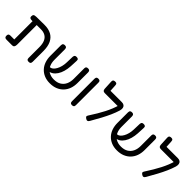

<svg xmlns="http://www.w3.org/2000/svg" viewBox="213 -1881 3038 3038"><g transform="rotate(45 1732.5 -362.0)"><path d="M100 10Q87 10 77 6Q67 2 61 -7.5Q55 -17 55 -35Q55 -54 61 -63.5Q67 -73 77 -76.5Q87 -80 99 -80H185V-518L222 -490Q193 -489 172.5 -489Q152 -489 139.5 -493Q127 -497 121.5 -505.5Q116 -514 116 -529Q116 -557 129 -568Q142 -579 181 -580L355 -582Q449 -583 512.5 -549Q576 -515 608.5 -447Q641 -379 641 -276V-36Q641 -23 637.5 -12.5Q634 -2 624.5 4Q615 10 597 10Q579 10 569.5 5Q560 0 556 -9.5Q552 -19 552 -29V-274Q552 -347 531.5 -395Q511 -443 470 -467.5Q429 -492 367 -492H275V-55Q275 -23 263.5 -6.5Q252 10 229 10Z M1072 14Q1000 14 944 -10Q888 -34 849.5 -76.5Q811 -119 791.5 -176Q772 -233 772 -301V-537Q772 -549 775.5 -559.5Q779 -570 789 -576Q799 -582 817 -582Q835 -582 844.5 -576Q854 -570 858 -559.5Q862 -549 862 -536V-301Q862 -232 887 -181Q912 -130 960 -102Q1008 -74 1075 -74Q1146 -74 1194 -103Q1242 -132 1266.5 -183.5Q1291 -235 1291 -302V-543Q1291 -553 1295 -562Q1299 -571 1308.5 -576.5Q1318 -582 1336 -582Q1354 -582 1363.5 -575.5Q1373 -569 1376.5 -559Q1380 -549 1380 -536V-299Q1380 -232 1360 -175Q1340 -118 1300 -75.5Q1260 -33 1203 -9.5Q1146 14 1072 14ZM885 -108 870 -169H895Q922 -169 945 -188.5Q968 -208 987 -242Q1006 -276 1017 -319.5Q1028 -363 1029 -410L1033 -541Q1034 -552 1038 -561.5Q1042 -571 1051.5 -576.5Q1061 -582 1079 -582Q1098 -582 1108 -576Q1118 -570 1121 -560.5Q1124 -551 1123 -539L1117 -412Q1113 -348 1097.5 -293Q1082 -238 1054.5 -196Q1027 -154 990.5 -131Q954 -108 909 -108Z M1565 10Q1547 10 1538 4Q1529 -2 1525.5 -12.5Q1522 -23 1522 -35V-538Q1522 -550 1525.5 -560Q1529 -570 1538.5 -576Q1548 -582 1566 -582Q1585 -582 1594.5 -575.5Q1604 -569 1607 -559.5Q1610 -550 1610 -537V-34Q1610 -22 1606.5 -12Q1603 -2 1593.5 4Q1584 10 1565 10Z M1886 7Q1862 -5 1855 -19Q1848 -33 1860 -51Q1906 -122 1942.5 -183.5Q1979 -245 2007.5 -300.5Q2036 -356 2058 -411Q2080 -466 2096 -524L2163 -473Q2140 -398 2109 -329Q2078 -260 2038 -185Q1998 -110 1944 -17Q1938 -5 1929.5 3Q1921 11 1910.5 13Q1900 15 1886 7ZM2161 -470 2100 -492H1800Q1775 -492 1763 -503Q1751 -514 1749 -539L1741 -695Q1741 -708 1744.5 -717.5Q1748 -727 1759 -732.5Q1770 -738 1789 -738Q1807 -738 1815 -732Q1823 -726 1826.5 -715.5Q1830 -705 1830 -691L1836 -582H2090Q2122 -582 2141 -568Q2160 -554 2165.5 -528.5Q2171 -503 2161 -470Z M2573 14Q2501 14 2445 -10Q2389 -34 2350.5 -76.5Q2312 -119 2292.5 -176Q2273 -233 2273 -301V-537Q2273 -549 2276.5 -559.5Q2280 -570 2290 -576Q2300 -582 2318 -582Q2336 -582 2345.5 -576Q2355 -570 2359 -559.5Q2363 -549 2363 -536V-301Q2363 -232 2388 -181Q2413 -130 2461 -102Q2509 -74 2576 -74Q2647 -74 2695 -103Q2743 -132 2767.5 -183.5Q2792 -235 2792 -302V-543Q2792 -553 2796 -562Q2800 -571 2809.5 -576.5Q2819 -582 2837 -582Q2855 -582 2864.5 -575.5Q2874 -569 2877.5 -559Q2881 -549 2881 -536V-299Q2881 -232 2861 -175Q2841 -118 2801 -75.5Q2761 -33 2704 -9.5Q2647 14 2573 14ZM2386 -108 2371 -169H2396Q2423 -169 2446 -188.5Q2469 -208 2488 -242Q2507 -276 2518 -319.5Q2529 -363 2530 -410L2534 -541Q2535 -552 2539 -561.5Q2543 -571 2552.5 -576.5Q2562 -582 2580 -582Q2599 -582 2609 -576Q2619 -570 2622 -560.5Q2625 -551 2624 -539L2618 -412Q2614 -348 2598.5 -293Q2583 -238 2555.5 -196Q2528 -154 2491.5 -131Q2455 -108 2410 -108Z M3140 7Q3116 -5 3109 -19Q3102 -33 3114 -51Q3160 -122 3196.5 -183.5Q3233 -245 3261.5 -300.5Q3290 -356 3312 -411Q3334 -466 3350 -524L3417 -473Q3394 -398 3363 -329Q3332 -260 3292 -185Q3252 -110 3198 -17Q3192 -5 3183.5 3Q3175 11 3164.5 13Q3154 15 3140 7ZM3415 -470 3354 -492H3054Q3029 -492 3017 -503Q3005 -514 3003 -539L2995 -695Q2995 -708 2998.5 -717.5Q3002 -727 3013 -732.5Q3024 -738 3043 -738Q3061 -738 3069 -732Q3077 -726 3080.5 -715.5Q3084 -705 3084 -691L3090 -582H3344Q3376 -582 3395 -568Q3414 -554 3419.5 -528.5Q3425 -503 3415 -470Z"/></g></svg>

Font: Fredoka Light
Style: Regular
Weight: 400
Version: Version 2.001